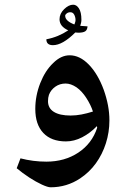

<svg xmlns="http://www.w3.org/2000/svg" viewBox="-20 -736 537 816"><path d="M195 60Q183 60 158 48.5Q133 37 104.5 18.5Q76 0 51 -21L67 -63Q94 -56 121.5 -52.5Q149 -49 177 -49Q255 -49 313 -87.5Q371 -126 393 -193L392 -200Q363 -170 329 -152.5Q295 -135 260 -135Q198 -135 164 -171Q130 -207 130 -273Q130 -329 151 -382.5Q172 -436 206 -468Q239 -501 276 -501Q319 -501 357.5 -461.5Q396 -422 421 -354Q433 -320 439 -288Q445 -256 445 -224Q445 -174 430 -127Q415 -80 387.5 -42Q360 -4 321 22Q264 60 195 60ZM280 -245Q303 -245 326.5 -249.5Q350 -254 375 -262Q366 -290 347 -319.5Q328 -349 305 -365Q281 -381 259 -381Q234 -381 215 -367.5Q196 -354 188 -333Q184 -321 184 -306Q184 -276 209 -260.5Q234 -245 280 -245ZM205 -544Q177 -544 177 -569Q203 -574 226 -583.5Q249 -593 270 -607Q233 -624 233 -654Q233 -678 252.5 -697Q272 -716 291 -716Q305 -716 315 -701Q326 -685.1 326 -651.5Q326 -645 324.5 -639Q323 -633 321 -626.2L352 -624Q351.1 -608.6 342 -602.8Q333 -597 312.4 -597L300 -598Q246 -544 205 -544ZM296 -632 298 -637Q301 -645 301 -650Q301 -663 295.5 -673.5Q290 -684 279 -684Q270 -684 263.5 -679Q257 -674 257 -669Q257 -647 296 -632Z"/></svg>

Font: Noto Naskh Arabic UI
Style: Regular
Weight: 400
Designer: Monotype Design Team, David Williams, Mohamad Dakak and Nizar Qandah
Foundry: Monotype Imaging Inc.
Version: Version 2.014